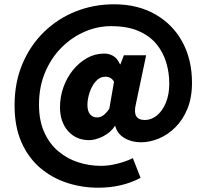

<svg xmlns="http://www.w3.org/2000/svg" viewBox="-20 -698 964 896"><path d="M438 178Q362 178 292 155Q222 132 167 85Q112 38 80 -34.5Q48 -107 48 -206Q48 -313 84.5 -399.5Q121 -486 185 -548.5Q249 -611 333 -644.5Q417 -678 512 -678Q623 -678 705 -631Q787 -584 831.5 -501.5Q876 -419 876 -312Q876 -242 854.5 -190Q833 -138 798 -103.5Q763 -69 721 -51.5Q679 -34 638 -34Q594 -34 560.5 -54Q527 -74 518 -110H516Q497 -80 461.5 -62Q426 -44 396 -44Q335 -44 297.5 -86.5Q260 -129 260 -198Q260 -246 276 -291Q292 -336 320.5 -371Q349 -406 386 -427Q423 -448 466 -448Q490 -448 509 -436.5Q528 -425 540 -398H542L558 -440H662L614 -212Q605 -175 615.5 -156.5Q626 -138 656 -138Q686 -138 712 -159Q738 -180 754 -218.5Q770 -257 770 -308Q770 -359 755.5 -407Q741 -455 709.5 -493Q678 -531 626 -553.5Q574 -576 498 -576Q435 -576 375 -550Q315 -524 267 -476Q219 -428 190.5 -360.5Q162 -293 162 -210Q162 -136 186 -82Q210 -28 251 7Q292 42 344 59Q396 76 452 76Q488 76 529 65.5Q570 55 600 40L636 132Q590 156 541 167Q492 178 438 178ZM434 -150Q448 -150 461 -159Q474 -168 490 -190L512 -316Q507 -327 496.5 -333.5Q486 -340 472 -340Q446 -340 427 -318.5Q408 -297 398 -266Q388 -235 388 -208Q388 -180 400 -165Q412 -150 434 -150Z"/></svg>

Font: Source Sans 3 Black
Style: Regular
Weight: 900
Designer: Paul D. Hunt
Foundry: Adobe
Version: Version 3.046;hotconv 1.0.118;makeotfexe 2.5.65603